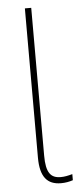

<svg xmlns="http://www.w3.org/2000/svg" viewBox="-53 -744 332 784"><g transform="rotate(-5 113.0 -352.0)"><path d="M165 10C183 10 199 7 214 2V-23C196 -18 182 -15 166 -15C125 -15 106 -38 106 -108V-714H80V-102C80 -23 109 10 165 10Z"/></g></svg>

Font: Noto Sans Condensed Thin
Style: Regular
Weight: 100
Width: 3
Designer: Monotype Design Team
Foundry: Monotype Imaging Inc.
Version: Version 2.013